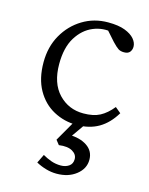

<svg xmlns="http://www.w3.org/2000/svg" viewBox="-101 -488 599 771"><g transform="rotate(15 199.0 -102.5)"><path d="M236.3 7.8Q184.6 7.8 140.1 -16.1Q95.7 -40 69.3 -86.9Q43 -133.8 43 -201.2Q43 -265.6 71.3 -315.4Q99.6 -365.2 147 -394Q194.3 -422.9 252.9 -422.9Q295.9 -422.9 322.8 -412.6Q349.6 -402.3 362.8 -386.7Q376 -371.1 376 -354.5Q376 -341.8 368.7 -332.5Q361.3 -323.2 344.7 -323.2Q330.1 -323.2 320.8 -329.1Q311.5 -335 294.9 -352.5L254.9 -397.5L282.2 -387.7Q239.3 -397.5 198.7 -380.9Q158.2 -364.3 131.8 -321.8Q105.5 -279.3 105.5 -210.9Q105.5 -130.9 147 -87.4Q188.5 -43.9 250 -43.9Q292 -43.9 318.8 -58.1Q345.7 -72.3 370.1 -102.5L393.6 -83Q366.2 -37.1 327.6 -14.6Q289.1 7.8 236.3 7.8ZM209 217.8Q186.5 217.8 164.6 211.4Q142.6 205.1 123 194.3L140.6 158.2Q157.2 168 176.3 174.8Q195.3 181.6 216.8 181.6Q236.3 181.6 250.5 171.9Q264.6 162.1 264.6 142.6Q264.6 123 244.6 111.3Q224.6 99.6 188.5 104.5L173.8 85.9L230.5 -12.7H276.4L208 85L215.8 53.7Q262.7 53.7 292.5 73.7Q322.3 93.8 322.3 129.9Q322.3 167 290 192.4Q257.8 217.8 209 217.8Z"/></g></svg>

Font: Crimson Pro ExtraLight
Style: Regular
Weight: 250
Designer: Jacques Le Bailly
Foundry: Baron von Fonthausen
Version: Version 1.003